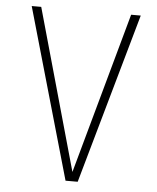

<svg xmlns="http://www.w3.org/2000/svg" viewBox="-53 -783 684 834"><g transform="rotate(5 289.0 -366.5)"><path d="M264 5.5 51.5 -737.5H93L293 -26H288L485 -737.5H527L317 5.5Z"/></g></svg>

Font: Epilogue ExtraLight
Style: Regular
Weight: 250
Designer: Tyler Finck
Foundry: Etcetera Type Co
Version: Version 2.112